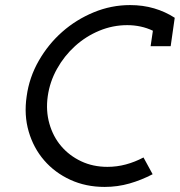

<svg xmlns="http://www.w3.org/2000/svg" viewBox="-20 -728 708 756"><path d="M573 -546 582 -607Q559 -618 533.5 -623.5Q508 -629 481 -629Q424 -629 371 -607Q318 -585 275.5 -546.5Q233 -508 204.5 -457Q176 -406 168 -349Q160 -292 174.5 -241Q189 -190 221 -152.5Q253 -115 299.5 -93Q346 -71 403 -71Q440 -71 475.5 -80.5Q511 -90 545 -108L581 -42Q537 -19 490 -5.5Q443 8 392 8Q318 8 257 -20Q196 -48 154 -96.5Q112 -145 93 -210Q74 -275 85 -349Q95 -423 132.5 -488.5Q170 -554 225 -602.5Q280 -651 349 -679.5Q418 -708 492 -708Q543 -708 587 -695Q631 -682 668 -658L652 -546Z"/></svg>

Font: Josefin Slab
Style: Bold Italic
Weight: 700
Italic angle: -12°
Designer: Santiago Orozco
Foundry: Typemade
Version: Version 2.000